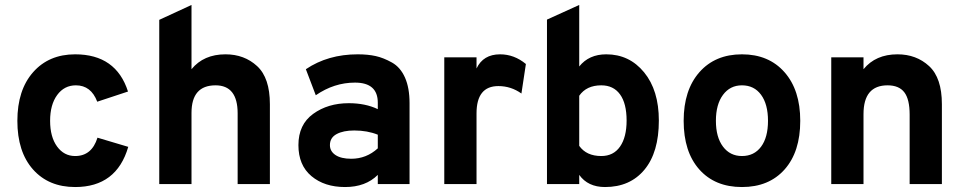

<svg xmlns="http://www.w3.org/2000/svg" viewBox="-20 -742 3887 774"><path d="M283 12Q176 12 113 -59Q50 -130 50 -255Q50 -379 113.5 -451Q177 -523 283 -523Q448 -523 496 -373L372 -332Q347 -398 286 -398Q239 -398 210.5 -359Q182 -320 182 -255Q182 -190 210 -151.5Q238 -113 283 -113Q350 -113 373 -187L497 -150Q450 12 283 12Z M752 -463Q801 -523 889 -523Q965 -523 1016.5 -475.5Q1068 -428 1068 -322V0H938V-285Q938 -398 849 -398Q752 -398 752 -287V0H622V-662L752 -722Z M1503 -37Q1454 12 1371 12Q1288 12 1235.5 -32Q1183 -76 1183 -157Q1183 -240 1242.5 -283Q1302 -326 1386 -326Q1453 -326 1503 -302V-328Q1503 -409 1411 -409Q1327 -409 1253 -358L1213 -463Q1302 -523 1422 -523Q1463 -523 1494.5 -516Q1526 -509 1560 -490Q1594 -471 1612.5 -429.5Q1631 -388 1631 -326V0H1503ZM1310 -157Q1310 -132 1332.5 -117Q1355 -102 1396 -102Q1457 -102 1503 -144V-199Q1461 -216 1408 -216Q1364 -216 1337 -201.5Q1310 -187 1310 -157Z M1901 -466Q1928 -523 1996 -523Q2053 -523 2100 -484L2082 -365Q2040 -395 1989 -395Q1901 -395 1901 -285V0H1771V-511H1901Z M2419 12Q2350 12 2315 -37V0H2185V-663L2315 -722V-474Q2354 -523 2424 -523Q2517 -523 2576.5 -450.5Q2636 -378 2636 -256Q2636 -128 2578 -58Q2520 12 2419 12ZM2315 -154Q2344 -113 2404 -113Q2453 -113 2479.5 -151Q2506 -189 2506 -256Q2506 -325 2479.5 -361.5Q2453 -398 2404 -398Q2344 -398 2315 -356Z M2736 -255Q2736 -379 2799.5 -451Q2863 -523 2971 -523Q3079 -523 3142.5 -451Q3206 -379 3206 -255Q3206 -130 3143 -59Q3080 12 2971 12Q2862 12 2799 -59Q2736 -130 2736 -255ZM2971 -113Q3020 -113 3048 -150.5Q3076 -188 3076 -255Q3076 -322 3048 -360Q3020 -398 2971 -398Q2923 -398 2894.5 -359.5Q2866 -321 2866 -255Q2866 -189 2894.5 -151Q2923 -113 2971 -113Z M3647 -280Q3647 -342 3625.5 -370Q3604 -398 3558 -398Q3461 -398 3461 -282V0H3331V-511H3461V-463Q3510 -523 3598 -523Q3674 -523 3725.5 -475.5Q3777 -428 3777 -322V0H3647Z"/></svg>

Font: ReCut ExtraBold
Style: Regular
Weight: 800
Designer: Giant Group (for alternate capitals set)
Version: Version 2.002;FEAKit 1.0